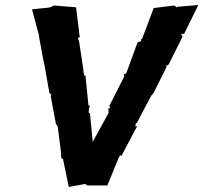

<svg xmlns="http://www.w3.org/2000/svg" viewBox="-20 -735 807 762"><path d="M669 -713 590 -703 544 -581 539 -578 541 -572 526 -567 481 -444 472 -440 473 -431 414 -315 418 -306 410 -305 411 -287 348 -172 337 -286 332 -287 333 -305 337 -315 331 -317 319 -436 315 -434 310 -454 312 -451 294 -570 289 -583 298 -590 296 -591 282 -706 197 -713V-714C191 -711 182 -708 176 -705L107 -698L132 -604L134 -600L135 -589C143 -549 149 -508 158 -469V-468L176 -366L184 -359L181 -355L202 -243L209 -233L223 -124L222 -118L225 -105L230 -104L253 7L318 -5L326 1H406L452 -111L457 -118H466L464 -120L525 -236L517 -232L519 -246L523 -247L580 -355L589 -365L641 -469L639 -475L646 -476L651 -482L705 -591L698 -600L711 -601L767 -715L683 -708L681 -705C679 -709 675 -712 669 -713Z"/></svg>

Font: Asimov Print
Style: DIt
Weight: 250
Width: 0
Designer: Google
Version: Version 2.000980: 2014